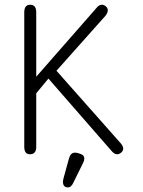

<svg xmlns="http://www.w3.org/2000/svg" viewBox="-20 -648 605 815"><path d="M337.9 24.4Q337.9 34.2 333 43L293 124Q283.2 147.5 268.6 147.5Q247.1 147.5 247.1 123Q247.1 119.1 250 107.4L273.4 22.5Q280.3 0 297.9 0Q308.6 0 323.2 5.9Q337.9 11.7 337.9 24.4ZM477.5 6.8Q464.8 6.8 453.1 -7.8L185.5 -314.5L133.8 -252V-24.4Q133.8 6.8 107.4 6.8Q83 6.8 83 -24.4V-595.7Q83 -627.9 108.4 -627.9Q133.8 -627.9 133.8 -595.7V-322.3L388.7 -613.3Q399.4 -627.9 413.1 -627.9Q420.9 -627.9 429.2 -621.1Q437.5 -614.3 437.5 -604.5Q437.5 -593.8 427.7 -581.1L219.7 -347.7L492.2 -40Q502.9 -27.3 502.9 -17.6Q502.9 -7.8 494.6 -0.5Q486.3 6.8 477.5 6.8Z"/></svg>

Font: Jura
Style: Book
Weight: 400
Version: Version 2.3